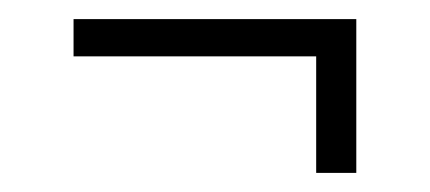

<svg xmlns="http://www.w3.org/2000/svg" viewBox="-20 -360 450 201"><path d="M353 -340V-179H311V-301H57V-340Z"/></svg>

Font: Fira Sans Extra Condensed ExtraLight
Style: Regular
Weight: 275
Width: 1
Designer: Carrois Corporate & Edenspiekermann AG
Foundry: Carrois Corporate GbR & Edenspiekermann AG
Version: Version 4.203